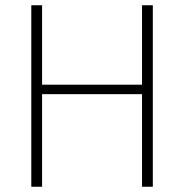

<svg xmlns="http://www.w3.org/2000/svg" viewBox="-20 -710 700 730"><path d="M520 -690V-388H140V-690H99V0H140V-352H520V0H561V-690Z"/></svg>

Font: Exo 2 Extra Light
Style: Regular
Weight: 250
Designer: Natanael Gama
Version: Version 1.001;PS 001.001;hotconv 1.0.88;makeotf.lib2.5.64775